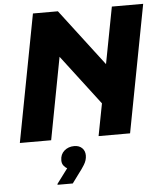

<svg xmlns="http://www.w3.org/2000/svg" viewBox="-63 -774 912 1081"><g transform="rotate(-5 393.5 -233.5)"><path d="M27 0 164 -720H305L549 -400L610 -720H787L650 0H472L507 -182L292 -464L204 0ZM280 165Q270 160 260.5 148Q251 136 251 118Q251 84 274 64Q297 44 330 44Q358 44 374.5 60Q391 76 391 102Q391 129 375 154.5Q359 180 346 196L304 253H218V248Z"/></g></svg>

Font: Kufam
Style: Bold Italic
Weight: 700
Italic angle: -11°
Designer: Artur Schmal
Foundry: Original Type
Version: Version 1.301; ttfautohint (v1.8.3)